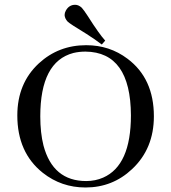

<svg xmlns="http://www.w3.org/2000/svg" viewBox="-20 -788 728 817"><path d="M346.7 -595.7Q229.5 -595.7 145.5 -518.6Q53.7 -433.6 53.7 -296.9Q53.7 -138.7 162.1 -52.7Q241.2 9.8 343.8 9.8Q459 9.8 542 -68.4Q634.8 -155.3 634.8 -293Q634.8 -454.1 522.5 -538.1Q446.3 -595.7 346.7 -595.7ZM346.7 -17.6Q205.1 -17.6 165 -168.9Q151.4 -222.7 151.4 -293Q151.4 -525.4 292 -562.5Q316.4 -568.4 343.8 -568.4Q536.1 -566.4 537.1 -296.9Q537.1 -84 418.9 -32.2Q385.7 -17.6 346.7 -17.6ZM427.7 -615.2Q402.3 -642.6 353.5 -719.7Q336.9 -745.1 328.1 -754.9Q314.5 -767.6 299.8 -767.6Q273.4 -767.6 259.8 -742.2Q254.9 -733.4 254.9 -723.6Q255.9 -709 267.6 -696.3Q277.3 -686.5 346.7 -644.5Q386.7 -619.1 413.1 -598.6Z"/></svg>

Font: Abhaya Libre
Style: Regular
Weight: 400
Designer: Pushpananda Ekanayake, Sol Matas, Pathum Egodawatta
Foundry: Mooniak
Version: Version 1.050 ; ttfautohint (v1.6)